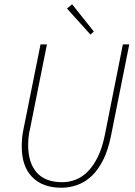

<svg xmlns="http://www.w3.org/2000/svg" viewBox="-20 -868 634 900"><path d="M404 -706 294 -828 318 -848 420 -720ZM90 -262 170 -660H200L122 -270Q116 -246 114 -226Q112 -206 112 -188Q112 -105 152 -59.5Q192 -14 272 -14Q304 -14 335 -26Q366 -38 392.5 -65Q419 -92 439.5 -134.5Q460 -177 472 -238L556 -660H586L500 -230Q486 -162 462.5 -116Q439 -70 408 -41.5Q377 -13 341 -0.5Q305 12 268 12Q180 12 131 -38Q82 -88 82 -180Q82 -200 83.5 -219Q85 -238 90 -262Z"/></svg>

Font: TypoPRO Source Sans Pro
Style: Italic
Weight: 200
Italic angle: -11°
Designer: Paul D. Hunt
Foundry: Adobe Systems Incorporated
Version: Version 1.075;PS 2.000;hotconv 1.0.86;makeotf.lib2.5.63406